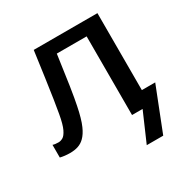

<svg xmlns="http://www.w3.org/2000/svg" viewBox="-161 -661 929 961"><g transform="rotate(-30 304.0 -180.0)"><path d="M414.6 167.5 487.3 0H426.3V-454.6H253.9Q239.7 -350.6 229 -281.2Q218.3 -211.9 210.9 -177.2Q204.1 -143.1 196.5 -116.7Q189 -90.3 180.7 -71.8Q166 -38.1 146 -19Q130.4 -3.9 110.4 2.9Q90.3 9.8 62.5 9.8Q48.8 9.8 33.4 8.1Q18.1 6.3 6.8 3.4V-69.8Q19.5 -65.4 40 -65.4Q52.2 -65.4 65.2 -72.8Q78.1 -80.1 90.6 -105.7Q103 -131.3 112.8 -186.5Q118.2 -216.3 125.7 -264.2Q133.3 -312 142.1 -376.5L163.1 -528.3H531.2V-83.5H608.4L509.8 167.5Z"/></g></svg>

Font: Arimo Medium
Style: Regular
Weight: 500
Designer: Steve Matteson
Foundry: Monotype Imaging Inc.
Version: Version 1.33